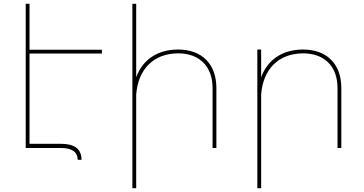

<svg xmlns="http://www.w3.org/2000/svg" viewBox="-20 -777 1912 1008"><path d="M515 -496H135V-22H301Q408 -22 408 62H388Q387 0 300 0H115V-757H135V-516H515Z M913 -517Q1009 -517 1062.5 -463Q1116 -409 1116 -313V0H1096V-313Q1096 -400 1047.5 -448.5Q999 -497 913 -497Q817 -495 760 -438Q703 -381 695 -281V211H675V-757H695V-371Q720 -440 776 -478Q832 -516 913 -517Z M1569 -517Q1665 -517 1718.5 -463Q1772 -409 1772 -313V0H1752V-313Q1752 -400 1703.5 -448.5Q1655 -497 1569 -497Q1473 -495 1416 -438Q1359 -381 1351 -281V211H1331V-517H1351V-371Q1376 -440 1432 -478Q1488 -516 1569 -517Z"/></svg>

Font: Montserrat arm Thin
Style: Regular
Weight: 250
Designer: Julieta Ulanovsky
Foundry: Julieta Ulanovsky
Version: Version 6.000;PS 006.000;hotconv 1.0.88;makeotf.lib2.5.64775